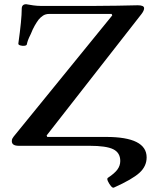

<svg xmlns="http://www.w3.org/2000/svg" viewBox="-20 -691 715 910"><path d="M520 198Q514 201 505.5 190.5Q497 180 491.5 168Q486 156 491 152Q523 131 536.5 112.5Q550 94 550 72Q550 33 517 16.5Q484 0 404 0H69Q36 0 36 -22Q36 -29 38.5 -34Q41 -39 45 -44L512 -618L509 -625H214Q196 -625 184 -617Q172 -609 163 -598Q154 -586 144.5 -569.5Q135 -553 126 -530Q116 -510 112.5 -500Q109 -490 107 -480Q105 -475 95 -474Q85 -473 75.5 -476Q66 -479 67 -485Q75 -542 79 -583Q83 -624 83 -649Q83 -671 104 -671Q119 -668 138 -665.5Q157 -663 171 -663H434Q484 -663 534.5 -664Q585 -665 633 -666Q663 -666 663 -652Q663 -641 651 -625L201 -49L204 -42H483Q675 -42 675 55Q675 97 641 128Q607 159 520 198Z"/></svg>

Font: Junicode SmExp
Style: Bold
Weight: 700
Width: 6
Designer: Peter S. Baker
Version: Version 2.205; ttfautohint (v1.8.4)